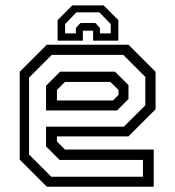

<svg xmlns="http://www.w3.org/2000/svg" viewBox="-20 -710 666 730"><path d="M468.5 -540 571.5 -437V-294.5L468.5 -191.5H196.5V-172L227 -141.5H564.5V0H158L55 -103V-437L158 -540ZM417 -437.5 468.5 -386.5V-333.5L425 -290H155V-384L208.5 -437.5ZM448.5 -501.5H177L90.5 -415V-122.5L175 -38H523.5V-102H206.5L155 -153.5V-228.5H451L532.5 -309.5V-417.5ZM399.5 -398.5H227L196.5 -368V-328H409.5L430.5 -349V-368ZM374 -689.5 430 -633.5V-555.5H334V-593.5H295V-555.5H199V-633.5L255 -689.5ZM358 -663H270.5L227.5 -618.5V-583H268.5V-603.5L286 -622.5H342.5L360 -603.5V-583H401V-618.5Z"/></svg>

Font: Tourney Thin
Style: Regular
Weight: 400
Version: Version 1.015